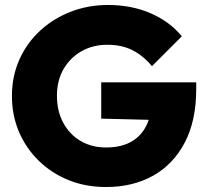

<svg xmlns="http://www.w3.org/2000/svg" viewBox="-20 -741 831 772"><path d="M406 11Q325 11 256.5 -16.5Q188 -44 136.5 -94Q85 -144 56.5 -210.5Q28 -277 28 -355Q28 -434 57.5 -500.5Q87 -567 140 -616.5Q193 -666 263.5 -693.5Q334 -721 414 -721Q509 -721 586 -687.5Q663 -654 711 -595L591 -475Q555 -518 512 -539.5Q469 -561 412 -561Q354 -561 308.5 -535.5Q263 -510 236 -464Q209 -418 209 -356Q209 -294 234.5 -247Q260 -200 304.5 -174Q349 -148 407 -148Q465 -148 505.5 -170Q546 -192 567.5 -234Q589 -276 589 -334L710 -256L387 -264V-410H769V-383Q769 -256 723 -168Q677 -80 595.5 -34.5Q514 11 406 11Z"/></svg>

Font: Outfit Thin ExtraBold
Style: Regular
Weight: 800
Version: Version 1.100;gftools[0.9.27]